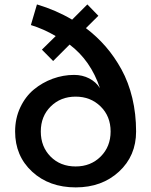

<svg xmlns="http://www.w3.org/2000/svg" viewBox="-20 -815 667 850"><path d="M46.9 -232.9Q46.9 -291 69.8 -339.6Q92.8 -388.2 130.1 -418.9Q167.5 -449.7 213.6 -466.6Q259.8 -483.4 308.1 -483.4Q344.7 -483.4 375 -467.8Q405.3 -452.1 422.4 -424.8Q381.8 -546.9 288.1 -617.7L215.3 -544.9L165.5 -595.2L226.6 -655.3Q173.8 -686.5 116.7 -704.1L143.6 -795.4Q228.5 -770 299.3 -728L366.7 -795.4L415.5 -745.1L360.4 -690.4Q408.7 -653.8 447.8 -608.9Q486.8 -564 517.8 -507.6Q548.8 -451.2 565.7 -381.1Q582.5 -311 582.5 -232.9Q582.5 -125 506.8 -55.2Q431.2 14.6 315.4 14.6Q197.8 14.6 122.3 -54.9Q46.9 -124.5 46.9 -232.9ZM314.9 -78.1Q381.8 -78.1 425.8 -122.1Q469.7 -166 469.7 -232.9Q469.7 -300.3 425.3 -343.8Q380.9 -387.2 314.9 -387.2Q248.5 -387.2 204.6 -343.8Q160.6 -300.3 160.6 -232.9Q160.6 -165.5 203.9 -121.8Q247.1 -78.1 314.9 -78.1Z"/></svg>

Font: Spartan MB SemBd
Style: Regular
Weight: 600
Designer: Matt Bailey, Mirko Velimirovic
Foundry: Matt Bailey
Version: Version 1.005